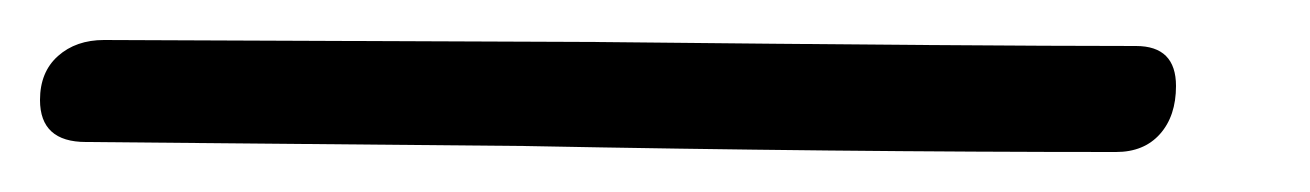

<svg xmlns="http://www.w3.org/2000/svg" viewBox="-88 37 655 96"><path d="M-68 87Q-68 73 -59 65Q-50 57 -36 57L210 58Q402 60 480 60Q500 60 500 80Q500 95 492 104Q484 113 470 113Q330 113 174 110L-45 108Q-68 108 -68 87Z"/></svg>

Font: Mali Light
Style: Italic
Weight: 300
Italic angle: -10°
Version: Version 1.000; ttfautohint (v1.6)